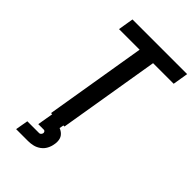

<svg xmlns="http://www.w3.org/2000/svg" viewBox="-278 -830 1140 1140"><g transform="rotate(45 291.5 -260.5)"><path d="M175 0H288L394 -638H567L583 -735H124L108 -638H281ZM96 214H196Q217 214 238 209Q259 204 277.5 190.5Q296 177 306.5 157Q317 137 320 116Q324 97 320.5 78Q317 59 304 46Q291 33 274 27L279 0H185L168 100H215Q221 100 224.5 105.5Q228 111 227 117Q226 123 221 128.5Q216 134 210 134H110Z"/></g></svg>

Font: Iosevka Sparkle SmBdObl
Style: Regular
Weight: 600
Italic angle: -9°
Designer: Belleve Invis
Foundry: Belleve Invis
Version: Version 4.5.0; ttfautohint (v1.8.3)